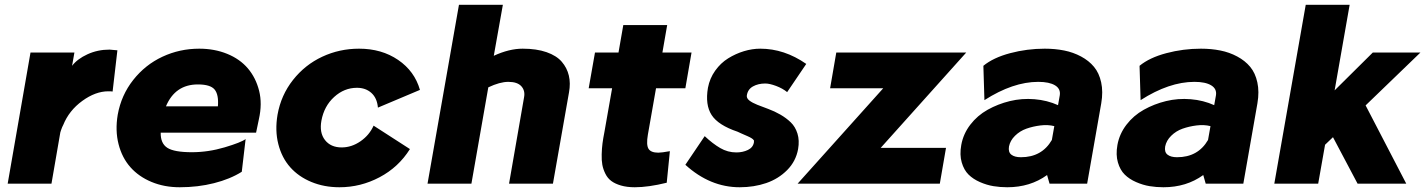

<svg xmlns="http://www.w3.org/2000/svg" viewBox="-20 -770 5976 805"><path d="M439 -562Q442.9 -562 472.2 -559.1L452.1 -386.2Q448.2 -387.2 434.1 -387.2Q380.4 -387.2 325 -346.9Q269.5 -306.6 245.1 -246.1Q243.2 -242.7 240.7 -237.1Q238.3 -231.4 235.8 -224.1Q233.4 -216.8 232.9 -214.8L195.8 0H12.2L107.9 -549.8H292L282.2 -494.1Q304.2 -522.9 346.9 -542.5Q389.6 -562 439 -562Z M815.4 -565.9Q879.4 -565.9 932.6 -544.2Q985.8 -522.5 1019.3 -483.2Q1052.7 -443.8 1066.4 -389.4Q1080.1 -335 1065.4 -270L1053.7 -213.9H653.8Q652.8 -168.9 681.4 -150.4Q710 -131.8 784.7 -131.8Q853 -131.8 922.1 -152.3Q991.2 -172.9 1009.8 -187L993.7 -49.8Q944.8 -19 877.2 -2Q809.6 15.1 733.4 15.1Q668.9 15.1 615.5 -7.1Q562 -29.3 526.9 -68.8Q491.7 -108.4 477.1 -165.5Q462.4 -222.7 473.6 -289.1Q488.3 -371.1 538.6 -434.8Q588.9 -498.5 661.1 -532.2Q733.4 -565.9 815.4 -565.9ZM809.6 -416Q714.4 -416 675.8 -324.2H893.6Q897.5 -373 879.9 -394.5Q862.3 -416 809.6 -416Z M1485.4 -565.9Q1580.1 -565.9 1649.2 -518.8Q1718.3 -471.7 1740.7 -393.1L1564.5 -318.8Q1561 -358.9 1537.1 -380.4Q1513.2 -401.9 1476.6 -401.9Q1423.3 -401.9 1381.1 -363.5Q1338.9 -325.2 1327.6 -264.2Q1318.4 -213.9 1342.5 -182.9Q1366.7 -151.9 1412.6 -151.9Q1454.1 -151.9 1491.5 -177.7Q1528.8 -203.6 1546.4 -243.2L1698.7 -145Q1650.9 -68.8 1571.5 -26.9Q1492.2 15.1 1403.3 15.1Q1338.9 15.1 1285.4 -7.1Q1231.9 -29.3 1196.8 -68.8Q1161.6 -108.4 1147 -165.5Q1132.3 -222.7 1143.6 -289.1Q1158.2 -371.1 1208.5 -434.8Q1258.8 -498.5 1331.1 -532.2Q1403.3 -565.9 1485.4 -565.9Z M2171.4 -565.9Q2229.5 -565.9 2271.5 -551.3Q2313.5 -536.6 2335.4 -511Q2357.4 -485.4 2365 -453.1Q2372.6 -420.9 2365.7 -382.8L2298.3 0H2114.3L2177.2 -361.8Q2182.6 -389.6 2166 -408.2Q2149.4 -426.8 2111.3 -426.8Q2075.7 -426.8 2027.3 -403.8L1956.5 0H1772.5L1904.3 -750H2088.4L2050.3 -536.1Q2114.7 -565.9 2171.4 -565.9Z M2730.5 -399.9 2696.3 -205.1Q2689 -162.6 2699 -146.2Q2709 -129.9 2740.2 -129.9Q2753.9 -129.9 2788.6 -136.2L2775.4 -3.9Q2698.7 15.1 2641.6 15.1Q2608.4 15.1 2583.5 7.8Q2558.6 0.5 2543 -11.2Q2527.3 -22.9 2518.1 -41.7Q2508.8 -60.5 2505.4 -79.1Q2502 -97.7 2502.7 -123Q2503.4 -148.4 2506.1 -168.9Q2508.8 -189.5 2514.2 -216.8L2546.4 -399.9H2448.2L2474.6 -549.8H2573.2L2593.3 -665H2777.3L2757.3 -549.8H2879.4L2853.5 -399.9Z M3360.4 -502 3280.3 -383.8Q3261.2 -399.4 3233.9 -409.7Q3206.5 -419.9 3188.5 -419.9Q3158.7 -419.9 3137 -407.7Q3115.2 -395.5 3111.3 -370.1Q3109.4 -358.4 3121.8 -348.6Q3134.3 -338.9 3155.3 -330.6Q3176.3 -322.3 3201.7 -313Q3227.1 -303.7 3251.7 -289.6Q3276.4 -275.4 3295.4 -257.1Q3314.5 -238.8 3323.5 -210Q3332.5 -181.2 3326.2 -145Q3316.9 -93.8 3280.3 -56.9Q3243.7 -20 3192.4 -2.4Q3141.1 15.1 3081.5 15.1Q2957 15.1 2853.5 -79.1L2934.6 -199.2Q2968.3 -167.5 2999.8 -149.2Q3031.2 -130.9 3067.4 -130.9Q3094.2 -130.9 3116 -141.4Q3137.7 -151.9 3141.1 -173.8Q3140.6 -176.8 3141.4 -178.5Q3142.1 -180.2 3139.9 -182.6Q3137.7 -185.1 3136.5 -186.5Q3135.3 -188 3131.1 -190.4Q3127 -192.9 3123.8 -194.6Q3120.6 -196.3 3114 -199.2Q3107.4 -202.1 3102.3 -204.3Q3097.2 -206.5 3088.4 -210.4Q3079.6 -214.4 3072.3 -217.8Q2991.2 -245.1 2963.6 -287.8Q2936 -330.6 2948.2 -401.9Q2955.6 -441.4 2978.5 -473.6Q3001.5 -505.9 3033 -525.4Q3064.5 -544.9 3099.1 -555.4Q3133.8 -565.9 3167.5 -565.9Q3268.6 -565.9 3360.4 -502Z M4031.2 -549.8 3672.4 -149.9H3946.3L3920.4 0H3324.2L3683.1 -399.9H3460.4L3486.3 -549.8Z M4360.4 -565.9Q4403.8 -565.9 4441.7 -558.3Q4479.5 -550.8 4512.5 -533.2Q4545.4 -515.6 4566.9 -489.7Q4588.4 -463.9 4596.9 -424.6Q4605.5 -385.3 4597.2 -336.9L4538.1 0H4380.4L4370.1 -36.1Q4299.3 15.1 4203.1 15.1Q4173.3 15.1 4145.3 10.5Q4117.2 5.9 4088.6 -6.6Q4060.1 -19 4040.8 -38.1Q4021.5 -57.1 4012.2 -89.1Q4002.9 -121.1 4010.3 -162.1Q4018.6 -208.5 4048.1 -247.1Q4077.6 -285.6 4120.8 -309.8Q4164.1 -334 4214.1 -346.2Q4264.2 -358.4 4317.4 -354Q4370.6 -349.6 4416 -329.1L4423.3 -370.1Q4427.7 -397.5 4403.6 -412.1Q4379.4 -426.8 4333 -426.8Q4227.1 -426.8 4107.4 -350.1L4103 -494.1Q4144.5 -528.3 4215.3 -547.1Q4286.1 -565.9 4360.4 -565.9ZM4210.4 -155.8Q4206.5 -132.3 4220.2 -121.6Q4233.9 -110.8 4260.3 -110.8Q4348.1 -110.8 4390.1 -183.1L4400.4 -241.2Q4373.5 -248 4342.3 -244.1Q4311 -240.2 4283.4 -230.5Q4255.9 -220.7 4235.6 -200.7Q4215.3 -180.7 4210.4 -155.8Z M5015.1 -565.9Q5058.6 -565.9 5096.4 -558.3Q5134.3 -550.8 5167.2 -533.2Q5200.2 -515.6 5221.7 -489.7Q5243.2 -463.9 5251.7 -424.6Q5260.3 -385.3 5252 -336.9L5192.9 0H5035.2L5024.9 -36.1Q4954.1 15.1 4857.9 15.1Q4828.1 15.1 4800 10.5Q4772 5.9 4743.4 -6.6Q4714.8 -19 4695.6 -38.1Q4676.3 -57.1 4667 -89.1Q4657.7 -121.1 4665 -162.1Q4673.3 -208.5 4702.9 -247.1Q4732.4 -285.6 4775.6 -309.8Q4818.8 -334 4868.9 -346.2Q4918.9 -358.4 4972.2 -354Q5025.4 -349.6 5070.8 -329.1L5078.1 -370.1Q5082.5 -397.5 5058.3 -412.1Q5034.2 -426.8 4987.8 -426.8Q4881.8 -426.8 4762.2 -350.1L4757.8 -494.1Q4799.3 -528.3 4870.1 -547.1Q4940.9 -565.9 5015.1 -565.9ZM4865.2 -155.8Q4861.3 -132.3 4875 -121.6Q4888.7 -110.8 4915 -110.8Q5002.9 -110.8 5044.9 -183.1L5055.2 -241.2Q5028.3 -248 4997.1 -244.1Q4965.8 -240.2 4938.2 -230.5Q4910.6 -220.7 4890.4 -200.7Q4870.1 -180.7 4865.2 -155.8Z M5935.5 -549.8 5705.6 -328.1 5876 0H5671.9L5568.8 -194.8L5535.6 -163.1L5506.8 0H5322.8L5454.6 -750H5638.7L5575.7 -391.1L5735.8 -549.8Z"/></svg>

Font: Stilu Bold
Style: Italic
Weight: 700
Italic angle: -10°
Designer: Genilson Lima Santos
Foundry: Genilson Lima Santos
Version: Version 1.200;PS 001.200;hotconv 1.0.88;makeotf.lib2.5.64775